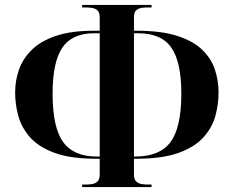

<svg xmlns="http://www.w3.org/2000/svg" viewBox="-20 -744 942 774"><path d="M311 10V0H324Q335 0 348.5 -1.5Q362 -3 372 -11.5Q382 -20 382 -41V-104H368Q263 -104 198 -128.5Q133 -153 99 -193Q65 -233 53 -279.5Q41 -326 41 -371Q41 -420 57 -464.5Q73 -509 109 -544Q145 -579 206 -599.5Q267 -620 357 -620H382V-673Q382 -695 372 -703Q362 -711 348.5 -712.5Q335 -714 324 -714H311V-724H591V-714H578Q566 -714 552.5 -712.5Q539 -711 529.5 -703Q520 -695 520 -673V-620H532Q630 -620 694 -599.5Q758 -579 794.5 -544Q831 -509 846 -464.5Q861 -420 861 -371Q861 -326 849 -279.5Q837 -233 802.5 -193Q768 -153 702 -128.5Q636 -104 528 -104H520V-41Q520 -20 530 -11.5Q540 -3 554 -1.5Q568 0 578 0H591V10ZM382 -113V-610H360Q270 -610 231 -551.5Q192 -493 192 -367Q192 -230 234.5 -171.5Q277 -113 370 -113ZM520 -113H526Q624 -113 667.5 -171.5Q711 -230 711 -367Q711 -493 671 -551.5Q631 -610 536 -610H520Z"/></svg>

Font: Noto Serif Display SemiCondensed
Style: Bold
Weight: 700
Width: 4
Designer: Monotype Design Team
Foundry: Monotype Imaging Inc.
Version: Version 2.009